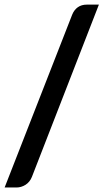

<svg xmlns="http://www.w3.org/2000/svg" viewBox="-29 -763 448 830"><path d="M109 1.5Q104.5 13 97.5 21.5Q90.5 30 81.5 35.8Q72.5 41.5 62.5 44.5Q52.5 47.5 43 47.5H-9L283 -699.5Q291.5 -720.5 307.5 -731.8Q323.5 -743 346 -743H398.5Z"/></svg>

Font: LatoHex
Style: Bold
Weight: 700
Designer: Lukasz Dziedzic
Foundry: tyPoland Lukasz Dziedzic
Version: Version 1.104; Western+Polish opensource